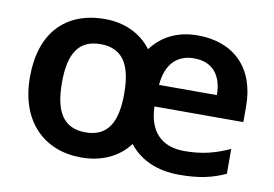

<svg xmlns="http://www.w3.org/2000/svg" viewBox="-65 -721 1095 768"><g transform="rotate(10 483.0 -337.0)"><path d="M681 -618C602 -618 538 -588 494 -529C451 -587 382 -618 305 -618C144 -618 48 -517 48 -338C48 -157 155 -56 305 -56C386 -56 455 -86 499 -145C546 -85 617 -56 703 -56C784 -56 836 -68 891 -93V-194C832 -167 779 -153 707 -153C615 -153 562 -206 559 -308H920V-372C920 -527 828 -618 681 -618ZM682 -525C761 -525 797 -472 797 -396H562C569 -482 614 -525 682 -525ZM304 -516C393 -516 431 -456 431 -337C431 -219 394 -158 305 -158C215 -158 178 -220 178 -338C178 -456 215 -516 304 -516Z"/></g></svg>

Font: Noto Sans Malayalam UI SemiBold
Style: Regular
Weight: 600
Designer: Jelle Bosma - Monotype Design Team
Foundry: Monotype Imaging Inc.
Version: Version 2.104